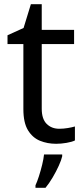

<svg xmlns="http://www.w3.org/2000/svg" viewBox="-20 -679 401 920"><path d="M264 -62Q284 -62 305 -65.5Q326 -69 339 -73V-6Q325 1 299 5.5Q273 10 249 10Q207 10 171.5 -4.5Q136 -19 114 -55Q92 -91 92 -156V-468H16V-510L93 -545L128 -659H180V-536H335V-468H180V-158Q180 -109 203.5 -85.5Q227 -62 264 -62ZM278 70Q274 88 261.5 115.5Q249 143 232.5 171Q216 199 198 221H150V209Q158 192 166.5 165.5Q175 139 182 110.5Q189 82 191 61H278Z"/></svg>

Font: Noto Sans Gothic
Style: Regular
Weight: 400
Designer: Monotype Design Team
Foundry: Monotype Imaging Inc.
Version: Version 2.001; ttfautohint (v1.8.4.7-5d5b)